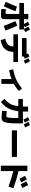

<svg xmlns="http://www.w3.org/2000/svg" viewBox="2518 -3408 963 6040"><g transform="rotate(90 3000.0 -388.5)"><path d="M73 -660H418V-797H585V-660H733Q694 -739 666 -788L760 -835Q801 -758 836 -688L778 -660H891Q839 -760 816 -802L912 -850Q958 -766 990 -700L907 -660V-515H585V-102Q585 -41 581 -12Q577 17 558 36Q539 55 510.5 59Q482 63 422 63Q357 63 261 52L272 -91Q352 -82 384 -82Q409 -82 413.5 -87.5Q418 -93 418 -123V-515H73ZM188 -439 334 -394Q266 -208 179 -27L37 -84Q118 -255 188 -439ZM646 -394 788 -448Q866 -278 943 -78L797 -25Q716 -234 646 -394Z M1985 -700 1889 -654Q1835 -758 1811 -802L1907 -850Q1953 -766 1985 -700ZM1178 -597V-742H1686Q1681 -751 1672 -767Q1663 -783 1661 -788L1755 -835Q1796 -758 1831 -688L1760 -654V-597ZM1060 -472H1930V-327H1612Q1612 -160 1522 -61.5Q1432 37 1244 73L1197 -72Q1331 -101 1386.5 -159Q1442 -217 1442 -327H1060Z M2163 -324Q2331 -347 2490 -421Q2649 -495 2760 -601L2842 -499Q2745 -408 2619 -339V50H2467V-269Q2332 -216 2185 -194Z M3836 -688 3742 -643Q3710 -709 3666 -788L3760 -835Q3801 -758 3836 -688ZM3990 -700 3894 -654Q3840 -758 3816 -802L3912 -850Q3958 -766 3990 -700ZM3335 -790H3492Q3492 -704 3489 -627H3863V-518Q3863 -391 3859.5 -302Q3856 -213 3846 -149.5Q3836 -86 3823 -49Q3810 -12 3787 9Q3764 30 3739.5 36.5Q3715 43 3676 43Q3597 43 3463 29L3476 -117Q3585 -107 3626 -107Q3653 -107 3665.5 -126.5Q3678 -146 3685.5 -218Q3693 -290 3693 -438V-482H3477Q3453 -284 3386 -161Q3319 -38 3189 63L3087 -48Q3192 -129 3245.5 -224.5Q3299 -320 3320 -482H3097V-627H3332Q3335 -702 3335 -790Z M4083 -279V-441H4917V-279Z M5718 -574 5605 -520Q5565 -597 5512 -693L5625 -750Q5670 -668 5718 -574ZM5895 -610 5780 -555Q5738 -638 5685 -732L5800 -790Q5864 -672 5895 -610ZM5193 -767H5363V-491Q5634 -425 5901 -328L5849 -175Q5596 -266 5363 -325V67H5193Z"/></g></svg>

Font: M PLUS 1p ExtraBold
Style: Regular
Weight: 800
Version: Version 1.062